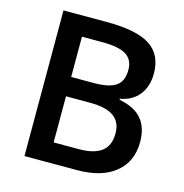

<svg xmlns="http://www.w3.org/2000/svg" viewBox="-106 -812 871 909"><g transform="rotate(15 330.0 -357.0)"><path d="M94.2 -713.9H306.2Q453.6 -713.9 519.3 -670.9Q585 -627.9 585 -535.2Q585 -472.7 552.7 -431.2Q520.5 -389.6 460 -378.9V-374Q535.2 -359.9 570.6 -318.1Q606 -276.4 606 -205.1Q606 -108.9 538.8 -54.4Q471.7 0 352.1 0H94.2ZM210.9 -418.9H323.2Q396.5 -418.9 430.2 -442.1Q463.9 -465.3 463.9 -521Q463.9 -571.3 427.5 -593.8Q391.1 -616.2 312 -616.2H210.9ZM210.9 -324.2V-98.1H335Q408.2 -98.1 445.6 -126.2Q482.9 -154.3 482.9 -214.8Q482.9 -270.5 444.8 -297.4Q406.7 -324.2 329.1 -324.2Z"/></g></svg>

Font: f0_51262          
Style: Regular
Weight: 600
Foundry: Ascender Corporation
Version: Version 1.10